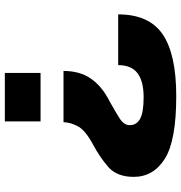

<svg xmlns="http://www.w3.org/2000/svg" viewBox="2 -722 731 774"><g transform="rotate(90 367.0 -334.5)"><path d="M265.5 -225.5H472Q473 -255 489.2 -284.5Q505.5 -314 563 -345Q613 -371.5 652.8 -406.2Q692.5 -441 692.5 -508.5Q692.5 -588 619.5 -634Q546.5 -680 367 -680Q198 -680 117.8 -625.2Q37.5 -570.5 37.5 -446H242Q242 -499 274.5 -523.8Q307 -548.5 371.5 -548.5Q432 -548.5 458 -534.5Q484 -520.5 484 -492.5Q484 -469 456.8 -451.8Q429.5 -434.5 386.5 -410.5Q328 -381 296.8 -336.5Q265.5 -292 265.5 -225.5ZM273.5 -133V11H469V-133Z"/></g></svg>

Font: Anybody SemiExpanded ExtraBold
Style: Regular
Weight: 800
Width: 6
Version: Version 1.113;gftools[0.9.25]